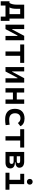

<svg xmlns="http://www.w3.org/2000/svg" viewBox="2175 -2966 923 5313"><g transform="rotate(90 2636.5 -309.5)"><path d="M14.6 131.8H132.3V0H439V131.8H556.6V-110.8H495.1V-517.6H109.4V-329.1C109.4 -233.9 95.7 -162.6 62 -110.8H14.6ZM371.6 -110.8H185.5C212.9 -160.6 223.6 -224.6 223.6 -305.7V-406.7H371.6Z M663.1 0H786.1L961.9 -332H974.1V0H1094.7V-517.6H971.7L795.9 -185.5H783.7V-517.6H663.1Z M1404.8 0H1524.9V-406.7H1718.8V-517.6H1210.9V-406.7H1404.8Z M1835 0H1958L2133.8 -332H2146V0H2266.6V-517.6H2143.6L1967.8 -185.5H1955.6V-517.6H1835Z M2731.9 0H2852.5V-517.6H2731.9V-312.5H2541.5V-517.6H2420.9V0H2541.5V-205.6H2731.9Z M3278.8 9.8C3332.5 9.8 3390.1 6.8 3443.4 -4.9L3430.7 -115.2C3385.7 -107.4 3337.9 -102.5 3290.5 -102.5C3177.7 -102.5 3114.3 -159.2 3114.3 -264.6C3114.3 -360.8 3166 -415 3254.9 -415C3308.1 -415 3354.5 -388.7 3383.3 -342.8L3472.7 -412.6C3440.9 -485.8 3363.3 -527.3 3258.8 -527.3C3086.9 -527.3 2991.2 -428.7 2991.2 -259.8C2991.2 -85.9 3095.2 9.8 3278.8 9.8Z M3748.5 0H3868.7V-406.7H4062.5V-517.6H3554.7V-406.7H3748.5Z M4183.6 0H4479.5C4582 0 4640.6 -48.8 4640.6 -134.8C4640.6 -215.3 4578.6 -261.2 4469.7 -261.7V-275.4C4566.4 -277.8 4621.1 -316.9 4621.1 -382.8C4621.1 -468.8 4558.6 -517.6 4449.2 -517.6H4183.6ZM4304.2 -112.3V-224.6H4443.8C4490.7 -224.6 4516.1 -205.6 4516.1 -169.4C4516.1 -132.3 4491.7 -112.3 4447.3 -112.3ZM4304.2 -312.5V-405.3H4434.1C4474.1 -405.3 4496.6 -389.2 4496.6 -358.9C4496.6 -328.6 4475.6 -312.5 4437.5 -312.5Z M4760.7 0H5230.5V-109.4H5074.7V-517.6H4790V-408.2H4954.6V-109.4H4760.7ZM5009.8 -592.3C5056.2 -592.3 5089.4 -625.5 5089.4 -671.9C5089.4 -718.3 5056.2 -751.5 5009.8 -751.5C4963.4 -751.5 4930.2 -718.3 4930.2 -671.9C4930.2 -625.5 4963.4 -592.3 5009.8 -592.3Z"/></g></svg>

Font: Cascadia Mono SemiBold
Style: Regular
Weight: 600
Monospace: yes
Designer: Aaron Bell
Foundry: Saja Typeworks
Version: Version 2404.023